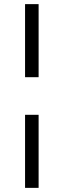

<svg xmlns="http://www.w3.org/2000/svg" viewBox="-20 -720 305 920"><path d="M100.1 -350.1V-700.2H165V-350.1ZM100.1 180.2V-169.9H165V180.2Z"/></svg>

Font: Cinzel Black
Style: Regular
Weight: 900
Designer: Natanael Gama
Version: Version 1.001;PS 001.001;hotconv 1.0.56;makeotf.lib2.0.21325